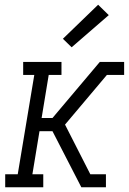

<svg xmlns="http://www.w3.org/2000/svg" viewBox="-20 -792 545 812"><path d="M2 0V-55H55L125 -475H78V-530H240V-475H186L156 -293H202L402 -530H505V-475H432L255 -265L362 -55H428V0H324L202 -237H147L117 -55H163V0ZM283 -592 246 -628 395 -772 440 -728Z"/></svg>

Font: Iosevka Curly Slab LtObl
Style: Regular
Weight: 300
Italic angle: -9°
Monospace: yes
Designer: Belleve Invis
Foundry: Belleve Invis
Version: Version 11.0.0; ttfautohint (v1.8.3)